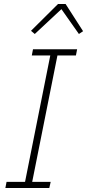

<svg xmlns="http://www.w3.org/2000/svg" viewBox="-20 -946 438 966"><path d="M7 0 13 -31H106L233 -667H140L146 -698H368L362 -667H269L142 -31H235L228 0ZM310 -926 398 -789 377 -775 289 -900 155 -775 136 -791 272 -926Z"/></svg>

Font: IBM Plex Sans Cond ExtLt
Style: Italic
Weight: 200
Width: 3
Italic angle: -11°
Designer: Mike Abbink, Paul van der Laan, Pieter van Rosmalen
Foundry: Bold Monday
Version: Version 1.3